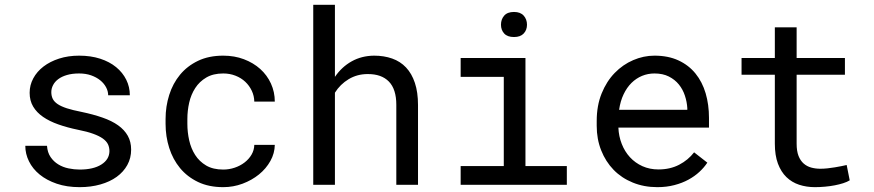

<svg xmlns="http://www.w3.org/2000/svg" viewBox="-20 -770 3641 800"><path d="M436 -140.1Q436 -156.2 429.7 -169.2Q423.3 -182.1 408.2 -192.9Q393.1 -203.6 368.2 -212.6Q343.3 -221.7 306.2 -229Q260.7 -238.3 223.4 -251.5Q186 -264.6 159.4 -283Q132.8 -301.3 118.2 -325.9Q103.5 -350.6 103.5 -383.3Q103.5 -415.5 118.7 -443.6Q133.8 -471.7 161.1 -492.7Q188.5 -513.7 226.3 -525.9Q264.2 -538.1 309.6 -538.1Q358.4 -538.1 397.5 -525.4Q436.5 -512.7 463.9 -490.2Q491.2 -467.8 506.1 -437.7Q521 -407.7 521 -373H430.7Q430.7 -390.1 421.9 -406.5Q413.1 -422.9 397.5 -435.5Q381.8 -448.2 359.6 -456.1Q337.4 -463.9 309.6 -463.9Q280.8 -463.9 259 -457.5Q237.3 -451.2 222.9 -440.4Q208.5 -429.7 201.2 -415.5Q193.8 -401.4 193.8 -386.2Q193.8 -370.6 199.7 -358.4Q205.6 -346.2 220 -336.4Q234.4 -326.7 258.5 -318.8Q282.7 -311 319.8 -303.7Q368.7 -293.5 407.2 -280Q445.8 -266.6 472.2 -247.8Q498.5 -229 512.5 -204.1Q526.4 -179.2 526.4 -146.5Q526.4 -111.3 510.5 -82.5Q494.6 -53.7 466.3 -33.2Q438 -12.7 398.4 -1.5Q358.9 9.8 312 9.8Q258.3 9.8 216.3 -4.6Q174.3 -19 145.3 -42.7Q116.2 -66.4 100.8 -97.7Q85.4 -128.9 85.4 -162.6H175.8Q177.7 -134.8 190.7 -115.7Q203.6 -96.7 222.9 -85Q242.2 -73.2 265.6 -68.4Q289.1 -63.5 312 -63.5Q369.1 -63.5 402.3 -84.5Q435.5 -105.5 436 -140.1Z M910.2 -63.5Q934.6 -63.5 957.8 -71.3Q981 -79.1 999 -93Q1017.1 -106.9 1028.1 -125.7Q1039.1 -144.5 1039.6 -166.5H1125Q1124.5 -131.3 1106.7 -99.4Q1088.9 -67.4 1059.1 -43.2Q1029.3 -19 990.7 -4.6Q952.1 9.8 910.2 9.8Q850.1 9.8 805.2 -11.7Q760.3 -33.2 730.2 -69.6Q700.2 -106 685.1 -153.6Q669.9 -201.2 669.9 -253.9V-274.4Q669.9 -326.7 685.1 -374.5Q700.2 -422.4 730.2 -458.7Q760.3 -495.1 805.2 -516.6Q850.1 -538.1 910.2 -538.1Q957 -538.1 996.3 -523.2Q1035.6 -508.3 1064.2 -482.7Q1092.8 -457 1108.9 -421.9Q1125 -386.7 1125 -346.7H1039.6Q1039.1 -370.6 1029.1 -391.8Q1019 -413.1 1002 -429.2Q984.9 -445.3 961.2 -454.6Q937.5 -463.9 910.2 -463.9Q868.2 -463.9 839.6 -447Q811 -430.2 793.5 -403.1Q775.9 -376 768.3 -342.3Q760.7 -308.6 760.7 -274.4V-253.9Q760.7 -219.2 768.3 -185.3Q775.9 -151.4 793.2 -124.3Q810.5 -97.2 839.1 -80.3Q867.7 -63.5 910.2 -63.5Z M1375.5 -449.7Q1403.8 -491.2 1445.3 -514.4Q1486.8 -537.6 1538.6 -538.1Q1580.1 -538.1 1614 -526.1Q1647.9 -514.2 1671.9 -488.8Q1695.8 -463.4 1708.7 -424.6Q1721.7 -385.7 1721.7 -332.5V0H1631.3V-333.5Q1631.3 -398.4 1600.3 -430.2Q1569.3 -461.9 1511.7 -461.4Q1468.3 -461.4 1432.9 -440.2Q1397.5 -418.9 1375.5 -383.8V0H1285.2V-750H1375.5Z M1899.4 -528.3H2169.4V-78.1H2341.8V0H1899.4V-78.1H2079.1V-449.7H1899.4ZM2067.4 -667Q2067.4 -689.5 2080.8 -704.8Q2094.2 -720.2 2121.6 -720.2Q2148.4 -720.2 2162.1 -704.8Q2175.8 -689.5 2175.8 -667Q2175.8 -645 2162.1 -630.4Q2148.4 -615.7 2121.6 -615.7Q2094.2 -615.7 2080.8 -630.4Q2067.4 -645 2067.4 -667Z M2718.8 9.8Q2663.1 9.8 2616.5 -9.3Q2569.8 -28.3 2536.6 -62.5Q2503.4 -96.7 2484.9 -143.6Q2466.3 -190.4 2466.3 -245.6V-266.1Q2466.3 -330.1 2486.8 -380.6Q2507.3 -431.2 2541.3 -466.1Q2575.2 -501 2618.4 -519.5Q2661.6 -538.1 2707 -538.1Q2764.2 -538.1 2806.9 -518.3Q2849.6 -498.5 2877.9 -463.6Q2906.2 -428.7 2920.2 -381.3Q2934.1 -334 2934.1 -278.8V-238.3H2556.6Q2558.1 -202.1 2570.6 -170.4Q2583 -138.7 2604.7 -115Q2626.5 -91.3 2656.7 -77.6Q2687 -64 2723.6 -64Q2772 -64 2809.6 -83.5Q2847.2 -103 2872.1 -135.3L2927.2 -92.3Q2914.1 -72.3 2894.3 -54Q2874.5 -35.6 2848.6 -21.5Q2822.8 -7.3 2790 1.2Q2757.3 9.8 2718.8 9.8ZM2707 -463.9Q2679.7 -463.9 2655.3 -453.9Q2630.9 -443.8 2611.3 -424.6Q2591.8 -405.3 2578.4 -377.2Q2564.9 -349.1 2559.6 -312.5H2843.8V-319.3Q2842.3 -345.7 2833.7 -371.6Q2825.2 -397.5 2808.6 -418Q2792 -438.5 2766.8 -451.2Q2741.7 -463.9 2707 -463.9Z M3299.3 -656.2V-528.3H3500.5V-458.5H3299.3V-171.4Q3299.3 -140.6 3307.1 -120.6Q3314.9 -100.6 3328.6 -88.6Q3342.3 -76.7 3360.1 -71.8Q3377.9 -66.9 3397.9 -66.9Q3412.6 -66.9 3428.2 -68.6Q3443.8 -70.3 3458.7 -72.8Q3473.6 -75.2 3486.6 -77.9Q3499.5 -80.6 3507.8 -82.5L3520.5 -18.6Q3509.3 -11.7 3493.2 -6.6Q3477.1 -1.5 3458 2.2Q3439 5.9 3417.7 7.8Q3396.5 9.8 3375.5 9.8Q3340.3 9.8 3309.8 -0.2Q3279.3 -10.3 3256.8 -32Q3234.4 -53.7 3221.4 -88.1Q3208.5 -122.6 3208.5 -171.4V-458.5H3069.8V-528.3H3208.5V-656.2Z"/></svg>

Font: TypoPRO Roboto Mono
Style: Regular
Weight: 400
Designer: Google
Version: Version 2.000986; 2015; ttfautohint (v1.3)